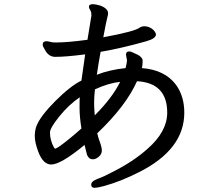

<svg xmlns="http://www.w3.org/2000/svg" viewBox="-20 -811 1040 922"><path d="M245 -97Q247 -97 261 -105Q307 -137 371 -194Q362 -250 362 -294Q362 -337 363 -344Q309 -307 264.5 -251.5Q220 -196 220 -175Q220 -137 240 -101Q242 -100 243 -98.5Q244 -97 245 -97ZM435 -257Q519 -341 557 -418Q501 -412 436 -382Q432 -346 432 -321Q432 -295 433.5 -277.5Q435 -260 435 -257ZM435 91Q418 91 418 76Q418 59 448.5 48Q479 37 520 15Q620 -35 688 -96Q783 -179 783 -270Q783 -413 638 -421Q584 -301 447 -171Q451 -152 460 -127.5Q469 -103 469 -88Q469 -71 454.5 -58.5Q440 -46 425 -46Q407 -46 398 -67L386 -115Q272 -21 226 -21Q187 -21 164 -82Q147 -127 147 -157Q147 -186 156 -208Q175 -255 246.5 -326.5Q318 -398 371 -424L389 -550Q298 -538 245 -538Q213 -538 195 -573Q190 -583 187.5 -586.5Q185 -590 185 -597Q185 -613 203 -613Q212 -613 221 -610Q230 -607 247 -607Q305 -607 400 -620L419 -736Q419 -754 413 -763Q407 -772 407 -778Q407 -791 426 -791Q438 -791 462 -784Q499 -770 499 -747Q499 -740 494.5 -723.5Q490 -707 476 -632Q628 -660 652 -679Q659 -684 671 -685Q693 -685 709.5 -673Q726 -661 729 -646Q729 -626 683 -613Q567 -580 463 -562Q458 -536 453 -504Q448 -472 445 -452Q506 -476 583 -484Q588 -503 590 -520L585 -548Q585 -564 600 -564Q609 -564 622 -557Q665 -540 665 -520Q665 -496 661 -484Q771 -476 825 -404Q865 -349 865 -270Q865 -93 647 16Q559 61 477 83Q446 91 435 91Z"/></svg>

Font: ToneOZ-Pinyin-WenKai-Medium
Style: Medium
Weight: 700
Designer: Fontworks Inc.
Foundry: ToneOZ
Version: Version 0.240331